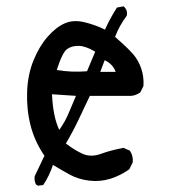

<svg xmlns="http://www.w3.org/2000/svg" viewBox="-20 -575 540 609"><path d="M100 14 94 10Q88 -2 90 -16L121 -81Q90 -126 77 -177Q64 -228 66 -283.5Q68 -339 86.5 -384Q105 -429 131.5 -459Q158 -489 185.5 -501Q213 -513 248 -504.5Q283 -496 313 -481Q329 -517 351 -551L372 -555Q386 -543 382 -525Q358 -493 345 -458Q385 -423 402 -403.5Q419 -384 428 -357.5Q437 -331 435 -302L425 -282Q411 -272 396 -271H265Q246 -231 228.5 -194Q211 -157 189 -120Q213 -101 240 -88Q267 -75 300 -87Q333 -99 372 -106L392 -97Q403 -81 401 -60L390 -38Q362 -18 330 -8Q298 2 263.5 -2Q229 -6 201.5 -21Q174 -36 148 -52Q137 -18 117 12ZM168 -163Q186 -188 197.5 -215.5Q209 -243 221 -271L145 -276Q148 -205 168 -163ZM256 -349 282 -411Q252 -429 230 -429.5Q208 -430 193 -419.5Q178 -409 160 -353Q205 -345 256 -349ZM312 -384 298 -347H347Q338 -372 312 -384Z"/></svg>

Font: Kosefont JP
Style: Regular
Weight: 400
Designer: Nozomi Seto 瀬戸のぞみ
Version: Version 3.00;June 19, 2020